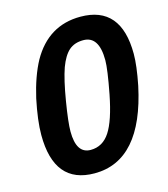

<svg xmlns="http://www.w3.org/2000/svg" viewBox="-107 -782 769 877"><g transform="rotate(-15 278.0 -344.0)"><path d="M354 -698Q546 -698 546 -471Q546 -415 528 -325Q457 10 233 10Q42 10 42 -222Q42 -290 63 -390Q86 -490 123 -558Q202 -698 354 -698ZM243 -98Q300 -98 334 -150Q368 -202 391 -320Q413 -434 413 -477Q413 -591 339 -591Q297 -591 271 -568Q245 -545 226 -494Q207 -440 191 -343Q175 -246 175 -203Q175 -98 243 -98Z"/></g></svg>

Font: Libra Sans
Style: Bold Italic
Weight: 700
Italic angle: -12°
Foundry: Context Ltd
Version: Version 1.002